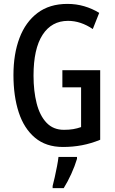

<svg xmlns="http://www.w3.org/2000/svg" viewBox="-20 -744 590 985"><path d="M300 -384H494V-27Q448 -8 401 1Q354 10 303 10Q216 10 159.5 -37.5Q103 -85 76 -168Q49 -251 49 -359Q49 -467 80 -549Q111 -631 172.5 -677.5Q234 -724 326 -724Q371 -724 412 -712Q453 -700 489 -678L456 -595Q394 -637 329 -637Q245 -637 198.5 -565.5Q152 -494 152 -356Q152 -277 168 -214Q184 -151 218.5 -114.5Q253 -78 308 -78Q335 -78 355.5 -81.5Q376 -85 396 -92V-296H300ZM375 71Q364 108 345.5 148.5Q327 189 307 221H250V210Q255 192 261 164.5Q267 137 272.5 109Q278 81 280 61H375Z"/></svg>

Font: Noto Sans Gurmukhi ExtraCondensed Medium
Style: Regular
Weight: 500
Width: 2
Designer: Jelle Bosma - Monotype Design Team
Foundry: Monotype Imaging Inc.
Version: Version 2.004; ttfautohint (v1.8.4.7-5d5b)